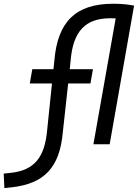

<svg xmlns="http://www.w3.org/2000/svg" viewBox="-109 -762 728 1014"><path d="M-85.9 231.4 -49.3 227.5C125.5 208.5 206.1 122.1 222.7 -63L251 -321.3H368.7L381.8 -396.5H259.3L264.6 -447.8C277.8 -595.7 341.8 -665.5 472.7 -665.5C482.4 -665.5 491.7 -665.5 502 -665L384.3 0H470.2L599.1 -732.4C562.5 -739.3 529.3 -742.2 488.8 -742.2C290.5 -742.2 195.3 -647 178.2 -442.9L173.3 -396.5H61.5L48.3 -321.3H165.5L140.1 -75.7C127.4 70.8 70.8 137.7 -52.2 150.9L-89.4 154.8Z"/></svg>

Font: Cascadia Code PL SemiLight
Style: Italic
Weight: 350
Italic angle: -10°
Monospace: yes
Designer: Aaron Bell
Foundry: Saja Typeworks
Version: Version 2404.023